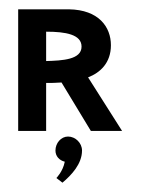

<svg xmlns="http://www.w3.org/2000/svg" viewBox="-20 -281 306 412"><path d="M19 -261V0H79V-103C88 -103 100 -103 112 -104L175 0H242L169 -115C195 -125 218 -146 218 -184C218 -223 192 -260 128 -261ZM79 -150V-213C121 -213 155 -207 155 -181C155 -153 114 -151 79 -150ZM126 12C111 12 99 26 99 42C99 54 107 63 119 66C115 87 101 101 101 101L114 111C133 95 156 71 156 42C156 26 142 12 126 12Z"/></svg>

Font: Hussar Tani
Style: Dwa
Weight: 700
Foundry: Cannot Into Space Fonts
Version: Version 0.92